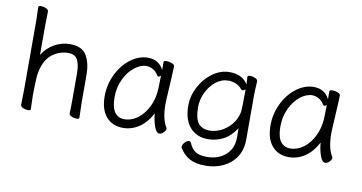

<svg xmlns="http://www.w3.org/2000/svg" viewBox="-82 -925 2482 1317"><g transform="rotate(10 1159.0 -266.0)"><path d="M430 -115V-293Q430 -357 412.5 -390Q395 -423 348 -423Q291 -423 243 -390Q195 -357 174 -287Q164 -255 161.5 -214Q159 -173 158 -105V-89Q158 -63 160 -21L161 1Q161 11 142 11Q124 11 107 3Q90 -5 90 -17L92 -115V-590L91 -639L89 -697Q89 -707 108 -707Q126 -707 143 -699Q160 -691 160 -679L158 -580V-376Q190 -428 241 -456.5Q292 -485 348 -485Q434 -485 465 -431Q496 -377 496 -297V-105L497 -67L499 1Q499 11 480 11Q462 11 445 3Q428 -5 428 -16V-17Q430 -49 430 -115Z M1070 -314Q1064 -214 1064 -193Q1064 -89 1099 -35Q1101 -31 1101 -29Q1101 -17 1087 -2Q1073 13 1057 13Q1036 13 1021.5 -28Q1007 -69 1003 -118Q967 -50 915.5 -16Q864 18 805 18Q731 18 687.5 -32Q644 -82 644 -175Q644 -257 679.5 -329Q715 -401 772.5 -443.5Q830 -486 891 -486Q968 -486 1001 -420V-475Q1001 -485 1022 -485Q1041 -485 1059 -477.5Q1077 -470 1077 -459V-457Q1077 -434 1074 -385Q1071 -336 1070 -314ZM983 -371Q979 -371 976 -375Q960 -402 937.5 -415Q915 -428 891 -428Q850 -428 808 -395Q766 -362 739 -305Q712 -248 712 -180Q712 -108 736.5 -75Q761 -42 804 -42Q852 -42 895.5 -74Q939 -106 967 -162.5Q995 -219 998 -291Q999 -301 999 -335L1000 -380Q991 -371 983 -371Z M1393 -7Q1313 -7 1266.5 -60Q1220 -113 1220 -211Q1220 -278 1253.5 -342Q1287 -406 1342.5 -446Q1398 -486 1461 -486Q1504 -486 1537 -470Q1570 -454 1588 -422Q1588 -436 1586.5 -451Q1585 -466 1585 -475Q1585 -485 1604 -485Q1621 -485 1638.5 -477Q1656 -469 1656 -458V-457L1655 -431Q1652 -397 1652 -358V-50Q1652 21 1619 71.5Q1586 122 1530 148.5Q1474 175 1406 175Q1339 175 1297 152.5Q1255 130 1227 85Q1224 81 1224 76Q1224 61 1239 44.5Q1254 28 1268 28Q1278 28 1282 38Q1300 80 1327.5 97Q1355 114 1406 114Q1485 114 1536 69Q1587 24 1587 -51V-118Q1551 -61 1500.5 -34Q1450 -7 1393 -7ZM1569 -379Q1561 -379 1556 -385Q1541 -405 1515.5 -416Q1490 -427 1462 -427Q1415 -427 1375 -395.5Q1335 -364 1311.5 -314Q1288 -264 1288 -212Q1288 -134 1314 -100.5Q1340 -67 1393 -67Q1431 -67 1470.5 -85.5Q1510 -104 1541 -140Q1572 -176 1583 -225Q1588 -246 1588 -390Q1580 -379 1569 -379Z M2225 -314Q2219 -214 2219 -193Q2219 -89 2254 -35Q2256 -31 2256 -29Q2256 -17 2242 -2Q2228 13 2212 13Q2191 13 2176.5 -28Q2162 -69 2158 -118Q2122 -50 2070.5 -16Q2019 18 1960 18Q1886 18 1842.5 -32Q1799 -82 1799 -175Q1799 -257 1834.5 -329Q1870 -401 1927.5 -443.5Q1985 -486 2046 -486Q2123 -486 2156 -420V-475Q2156 -485 2177 -485Q2196 -485 2214 -477.5Q2232 -470 2232 -459V-457Q2232 -434 2229 -385Q2226 -336 2225 -314ZM2138 -371Q2134 -371 2131 -375Q2115 -402 2092.5 -415Q2070 -428 2046 -428Q2005 -428 1963 -395Q1921 -362 1894 -305Q1867 -248 1867 -180Q1867 -108 1891.5 -75Q1916 -42 1959 -42Q2007 -42 2050.5 -74Q2094 -106 2122 -162.5Q2150 -219 2153 -291Q2154 -301 2154 -335L2155 -380Q2146 -371 2138 -371Z"/></g></svg>

Font: Fusion Kai T
Style: Regular
Weight: 400
Designer: Fontworks Inc.
Version: Version 24.134;May 13, 2024